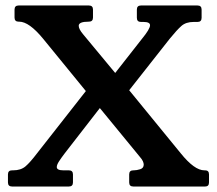

<svg xmlns="http://www.w3.org/2000/svg" viewBox="-20 -680 791 700"><path d="M728 -59Q742 -59 742 -44V-15Q742 0 728 0H466Q451 0 451 -15V-44Q451 -59 466 -59H468Q478 -59 491 -63Q504 -67 504 -80Q504 -85 501 -92Q498 -99 490 -108L344 -286L216 -121Q203 -104 195 -91.5Q187 -79 187 -71Q187 -59 211 -59H231Q246 -59 246 -44V-15Q246 0 231 0H24Q9 0 9 -15V-44Q9 -59 24 -59H28Q56 -59 73 -73.5Q90 -88 115 -121L293 -348L137 -539Q86 -601 50 -601H48Q33 -601 33 -616V-645Q33 -660 48 -660H304Q319 -660 319 -645V-616Q319 -601 304 -601H303Q267 -601 267 -586Q267 -574 283 -555L400 -414L498 -539Q512 -556 519.5 -568.5Q527 -581 527 -588Q527 -600 503 -600H494Q479 -600 479 -615V-645Q479 -660 494 -660H700Q715 -660 715 -645V-615Q715 -600 700 -600H686Q658 -600 641.5 -585.5Q625 -571 599 -539L451 -351L639 -121Q689 -59 725 -59Z"/></svg>

Font: Young Serif
Style: Regular
Weight: 400
Designer: Bastien Sozeau
Foundry: NBR — Bastien Sozeau
Version: Version 3.004; ttfautohint (v1.8.4.7-5d5b);gftools[0.9.33]